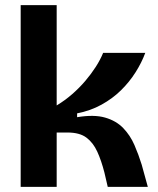

<svg xmlns="http://www.w3.org/2000/svg" viewBox="-20 -732 619 752"><path d="M61 0V-712H202V-319Q235 -339 263 -363.5Q291 -388 314 -415Q337 -442 355 -470Q373 -498 384 -525H549Q535 -487 511 -449Q487 -411 454 -378.5Q421 -346 377.5 -322Q334 -298 282 -288V-273Q348 -284 391.5 -271.5Q435 -259 462.5 -230.5Q490 -202 506.5 -164Q523 -126 535 -87L559 0H402L389 -56Q377 -103 361 -138Q345 -173 318.5 -193Q292 -213 244 -213H202V0Z"/></svg>

Font: Bricolage Grotesque 18pt
Style: Bold
Weight: 700
Designer: Mathieu Triay
Foundry: Atelier Triay
Version: Version 1.000;gftools[0.9.30]